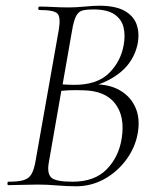

<svg xmlns="http://www.w3.org/2000/svg" viewBox="-20 -648 551 672"><path d="M297 -344 309 -353Q365 -353 402 -330.5Q439 -308 455 -269.5Q471 -231 462 -181Q453 -131 421.5 -88.5Q390 -46 344.5 -21Q299 4 246 4Q216 4 180 1Q144 -2 113 -2Q84 -2 56.5 -1Q29 0 9 0Q6 0 6 -6Q6 -12 9 -12Q44 -12 62.5 -17.5Q81 -23 90 -38.5Q99 -54 104 -82L186 -545Q193 -588 181 -600.5Q169 -613 118 -613Q114 -613 114 -619Q114 -625 118 -625Q140 -625 166.5 -623.5Q193 -622 221 -622Q245 -622 276.5 -625Q308 -628 327 -628Q385 -628 417 -609.5Q449 -591 459 -560Q469 -529 461 -491Q448 -435 405 -398Q362 -361 297 -344ZM306 -615Q284 -615 269.5 -611.5Q255 -608 246.5 -592Q238 -576 232 -540L198 -346L172 -354Q201 -352 219.5 -351.5Q238 -351 240 -351Q320 -351 361.5 -392Q403 -433 413 -491Q419 -524 412.5 -552Q406 -580 381 -597.5Q356 -615 306 -615ZM234 -12Q311 -12 353.5 -55.5Q396 -99 406 -164Q418 -240 383 -285.5Q348 -331 270 -332Q244 -333 220 -332Q196 -331 171 -327L196 -338L151 -80Q144 -42 159 -27Q174 -12 234 -12Z"/></svg>

Font: Cormorant Garamond Light
Style: Italic
Weight: 300
Italic angle: -10°
Designer: Christian Thalmann (Catharsis Fonts)
Foundry: Catharsis Fonts
Version: Version 4.001